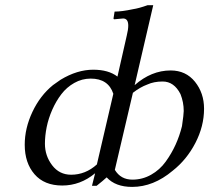

<svg xmlns="http://www.w3.org/2000/svg" viewBox="-20 -715 814 747"><path d="M356.9 -75.2 420.9 -350.1Q401.4 -409.2 333 -409.2Q298.8 -409.2 269 -392.3Q239.3 -375.5 218.8 -348.6Q198.2 -321.8 183.3 -288.1Q168.5 -254.4 161.6 -220.5Q154.8 -186.5 154.8 -155.8Q154.8 -108.9 182.9 -72Q210.9 -35.2 256.8 -35.2Q312.5 -35.2 356.9 -75.2ZM497.1 -354 426.8 -54.2Q449.7 -16.1 495.1 -16.1Q534.2 -16.1 567.9 -35.2Q601.6 -54.2 624.5 -85.9Q647.5 -117.7 663.1 -152.1Q678.7 -186.5 688 -224.1Q694.8 -270.5 694.8 -283.2Q694.8 -317.4 682.1 -349.1Q657.2 -397.9 612.8 -397.9Q578.6 -397.9 553.2 -386.2Q525.4 -376 497.1 -354ZM554.2 -694.8H576.2L503.9 -383.8Q568.8 -440.9 644 -440.9Q703.1 -440.9 738.5 -397Q773.9 -353 773.9 -292Q773.9 -224.1 740.2 -158.9Q706.5 -93.8 651.9 -50.8Q577.1 12.2 494.1 12.2Q429.2 12.2 395 -24.9Q381.3 -12.2 356 7.8H337.9L350.1 -41Q292.5 6.8 222.2 6.8Q152.3 6.8 114.3 -37.1Q76.2 -81.1 76.2 -151.9Q76.2 -216.3 106.2 -279.8Q136.2 -343.3 186 -383.8L215.8 -404.8Q280.3 -443.8 342.8 -443.8Q402.3 -443.8 437 -417L473.1 -576.2Q479 -600.1 479 -615.2Q479 -643.1 459 -643.1L425.8 -640.1Q423.8 -639.6 422.4 -641.1Q420.9 -642.6 421.9 -645L425.8 -669.9Q454.1 -669.9 497.1 -679.2Q520.5 -682.6 554.2 -694.8Z"/></svg>

Font: Common Serif SemiBold
Style: Italic
Weight: 600
Italic angle: -12°
Designer: Philipp H. Poll, Khaled Hosny
Foundry: Stefan Peev, Context Ltd.
Version: Version 1.026